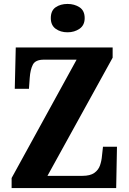

<svg xmlns="http://www.w3.org/2000/svg" viewBox="-20 -955 653 975"><path d="M39 0V-51L369 -652H203Q160 -652 147 -627Q134 -602 131 -560L127 -504H55L60 -714H552V-662L221 -62H398Q438 -62 459 -77Q480 -92 488 -115.5Q496 -139 498 -165L503 -210H574L570 0ZM323 -791Q287 -791 262.5 -809Q238 -827 238 -863Q238 -901 262.5 -918Q287 -935 323 -935Q358 -935 384 -918Q410 -901 410 -863Q410 -827 384 -809Q358 -791 323 -791Z"/></svg>

Font: Noto Serif Thai Condensed ExtraBold
Style: Regular
Weight: 800
Width: 3
Designer: Monotype Design Team
Foundry: Monotype Imaging Inc.
Version: Version 2.002; ttfautohint (v1.8.4.7-5d5b)